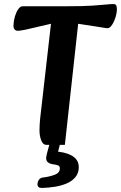

<svg xmlns="http://www.w3.org/2000/svg" viewBox="-20 -711 600 953"><path d="M211 8Q193 8 184.5 -14.5Q176 -37 176 -64Q176 -91 179.5 -124.5Q183 -158 190 -216L233 -593L108 -564Q96 -562 85.5 -560Q75 -558 69 -558Q58 -558 52 -565.5Q46 -573 47 -587Q48 -610 54.5 -631Q61 -652 71 -666Q81 -680 93 -680H315Q392 -680 437.5 -683Q483 -686 506.5 -688.5Q530 -691 541 -691Q551 -691 555 -687Q559 -683 560 -671Q561 -651 554 -627.5Q547 -604 536 -587.5Q525 -571 514 -571Q507 -571 490.5 -574Q474 -577 453 -580L368 -593L302 8ZM232 -19Q234 -26 238 -30Q242 -34 248 -35L270 -40Q279 -42 283 -38Q287 -34 285 -25L258 83L245 41Q298 41 334.5 60.5Q371 80 371 119Q371 148 354.5 168Q338 188 311 199.5Q284 211 252 216Q220 221 189 222Q176 222 171 217Q166 212 166 205Q166 191 173.5 181Q181 171 194 170Q226 166 251.5 156.5Q277 147 277 125Q277 114 269.5 110.5Q262 107 236 103Q225 101 217 94Q209 87 209 73Q209 68 210.5 62.5Q212 57 213 51Z"/></svg>

Font: Alkatra Medium
Style: Regular
Weight: 500
Designer: Suman Bhandary
Version: Version 1.100;gftools[0.9.22]